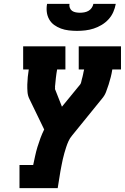

<svg xmlns="http://www.w3.org/2000/svg" viewBox="-20 -975 647 995"><path d="M81 0V-120H152Q157 -143 162 -166.5Q167 -190 174 -213Q181 -236 189.5 -259Q198 -282 209 -304L132 -463Q124 -479 122.5 -498.5Q121 -518 121.5 -537.5Q122 -557 124 -576.5Q126 -596 129 -615H100V-735H319V-615H276Q272 -593 269.5 -570.5Q267 -548 265 -525Q265 -523 265.5 -520.5Q266 -518 265 -515Q265 -515 265 -514.5Q265 -514 265 -514Q265 -513 265 -512.5Q265 -512 266 -511L301 -422L396 -538Q400 -544 401 -550.5Q402 -557 404 -563.5Q406 -570 407.5 -576.5Q409 -583 410.5 -589.5Q412 -596 413 -602.5Q414 -609 416 -615H388V-735H607V-615H562Q559 -595 554 -575.5Q549 -556 543 -537Q537 -518 529.5 -498.5Q522 -479 508 -463L353 -272Q342 -259 335 -243.5Q328 -228 323 -212.5Q318 -197 313.5 -181.5Q309 -166 305.5 -150Q302 -134 299 -118.5Q296 -103 293 -87L279 0ZM379 -815Q358 -815 336.5 -817.5Q315 -820 296 -827Q277 -834 261 -845.5Q245 -857 235 -874.5Q225 -892 222.5 -913Q220 -934 224 -955H340Q338 -944 342 -934Q346 -924 354 -918.5Q362 -913 373 -911Q384 -909 394 -909Q405 -909 416.5 -911Q428 -913 438 -918.5Q448 -924 455 -934Q462 -944 464 -955H580Q576 -933 567 -912.5Q558 -892 542.5 -875Q527 -858 507 -846Q487 -834 465.5 -827Q444 -820 422 -817.5Q400 -815 379 -815Z"/></svg>

Font: Iosevka Curly Slab HvExObl
Style: Regular
Weight: 900
Width: 7
Italic angle: -9°
Monospace: yes
Designer: Belleve Invis
Foundry: Belleve Invis
Version: Version 11.1.0; ttfautohint (v1.8.3)